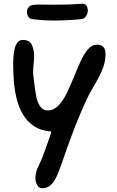

<svg xmlns="http://www.w3.org/2000/svg" viewBox="-20 -737 619 1019"><path d="M204 262Q186 262 177 244.5Q168 227 168 210Q168 178 182 149.5Q196 121 207 92Q212 79 219.5 58.5Q227 38 234.5 17Q242 -4 247 -19Q252 -34 252 -36V-39Q197 -43 160 -68Q123 -93 101 -131Q79 -169 68 -214.5Q57 -260 53.5 -307Q50 -354 50 -395Q50 -408 51 -429.5Q52 -451 56.5 -473Q61 -495 71.5 -510Q82 -525 101 -525Q138 -525 149.5 -498Q161 -471 161 -439Q161 -417 158.5 -398Q156 -379 156 -356V-346Q156 -339 159 -316Q162 -293 165.5 -269Q169 -245 171 -233Q176 -200 191 -175.5Q206 -151 233 -151Q265 -151 289.5 -176Q314 -201 333.5 -241Q353 -281 371 -325.5Q389 -370 407 -410Q425 -450 446.5 -475Q468 -500 495 -500Q540 -500 540 -450Q540 -416 529.5 -385Q519 -354 503 -325Q488 -296 471 -268Q454 -240 441 -211Q401 -126 367.5 -36.5Q334 53 303 143Q295 166 283 194Q271 222 252.5 242Q234 262 204 262ZM269 -628Q237 -628 200 -630.5Q163 -633 144 -637Q136 -639 129.5 -650Q123 -661 123 -674Q123 -688 132.5 -699.5Q142 -711 166 -712Q180 -713 211.5 -712.5Q243 -712 271 -712Q300 -712 337.5 -713Q375 -714 410 -717Q430 -719 438 -708Q446 -697 446 -682Q446 -666 437 -652Q428 -638 414 -636Q380 -632 340.5 -630Q301 -628 269 -628Z"/></svg>

Font: Fuzzy Bubbles
Style: Bold
Weight: 700
Designer: Robert E. Leuschke
Foundry: Robert E. Leuschke
Version: Version 1.010; ttfautohint (v1.8.3)